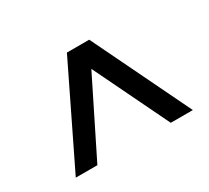

<svg xmlns="http://www.w3.org/2000/svg" viewBox="-91 -853 754 693"><g transform="rotate(-30 286.0 -506.5)"><path d="M49 -303H139L294 -615L445 -303H537L340 -710H247Z"/></g></svg>

Font: FIGSv2-sans-serif SmBold Italic
Style: Regular
Weight: 600
Italic angle: -12°
Designer: Matt McInerney, Pablo Impallari, Rodrigo Fuenzalida
Foundry: Matt McInerney, Pablo Impallari, Rodrigo Fuenzalida
Version: Version 4.020;hotconv 1.0.109;makeotfexe 2.5.65596